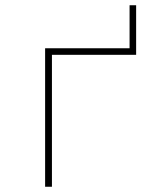

<svg xmlns="http://www.w3.org/2000/svg" viewBox="-20 -712 603 732"><path d="M152 0H178V-503H499V-692H474V-528H152Z"/></svg>

Font: Noto Sans Mono SemiCondensed Thin
Style: Regular
Weight: 100
Width: 4
Designer: Monotype Design Team
Foundry: Monotype Imaging Inc.
Version: Version 2.014